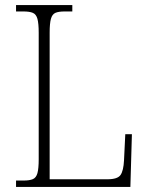

<svg xmlns="http://www.w3.org/2000/svg" viewBox="-20 -734 583 754"><path d="M43 0V-25H73Q96 -25 109 -30.5Q122 -36 127 -54Q132 -72 132 -109V-605Q132 -642 127 -660Q122 -678 109 -683.5Q96 -689 72 -689H43V-714H264V-689H234Q210 -689 197.5 -683.5Q185 -678 180 -660Q175 -642 175 -606V-30H402Q442 -30 453.5 -47Q465 -64 467 -104L472 -207H498L492 0Z"/></svg>

Font: Noto Serif Lao SemiCondensed ExtraLight
Style: Regular
Weight: 200
Width: 4
Designer: Monotype Design Team
Foundry: Monotype Imaging Inc.
Version: Version 2.003; ttfautohint (v1.8.4.7-5d5b)